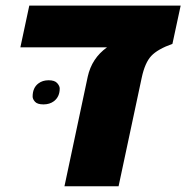

<svg xmlns="http://www.w3.org/2000/svg" viewBox="-20 -652 652 672"><path d="M612.3 -632.3 583.5 -498.5Q531.7 -480 509.5 -456.3Q487.3 -432.6 476.1 -380.4L395 0H205.6L287.1 -383.8Q301.3 -448.2 354.5 -486.3H51.3L82.5 -632.3ZM114.3 -359.9Q128.9 -371.1 150.1 -371.1Q171.4 -371.1 180.2 -361.1Q189 -351.1 189 -342.3Q189 -313.5 168.9 -297.9Q153.8 -286.6 132.3 -286.6Q110.8 -286.6 102.5 -295.9Q94.2 -305.2 94.2 -314Q94.2 -344.7 114.3 -359.9Z"/></svg>

Font: Open Sans Hebrew Extra Bold
Style: Italic
Weight: 800
Italic angle: -12°
Foundry: Ascender Corporation, Yanek Iontef
Version: Version 2.001;PS 002.001;hotconv 1.0.70;makeotf.lib2.5.58329